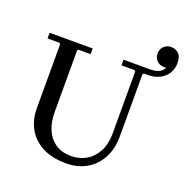

<svg xmlns="http://www.w3.org/2000/svg" viewBox="-146 -969 1082 1115"><g transform="rotate(20 395.0 -412.0)"><path d="M654 -635V-670Q688 -670 711 -682Q734 -694 744 -728L770 -729Q764 -722 749.5 -716Q735 -710 725 -710Q698 -710 680 -727.5Q662 -745 662 -772Q662 -799 680 -816.5Q698 -834 725 -834Q750 -834 769.5 -817.5Q789 -801 790 -763Q791 -723 772.5 -694Q754 -665 723 -650Q692 -635 654 -635ZM489 -670H654V-635H628L621 -629V-245Q621 -166 590 -109Q559 -52 505 -21Q451 10 381 10Q291 10 231 -22.5Q171 -55 141.5 -110Q112 -165 112 -233V-629L106 -635H32V-670H298V-635H223L217 -629V-247Q217 -187 236.5 -140.5Q256 -94 295 -67Q334 -40 393 -40Q444 -40 485.5 -64Q527 -88 551.5 -134Q576 -180 576 -245V-629L570 -635H489Z"/></g></svg>

Font: Brygada 1918 Medium
Style: Regular
Weight: 500
Designer: Mateusz Machalski | Borys Kosmynka | Przemek Hoffer
Foundry: NIEPODLEGLA 2018
Version: Version 3.006